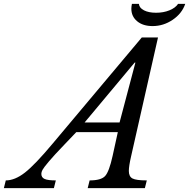

<svg xmlns="http://www.w3.org/2000/svg" viewBox="-128 -974 979 994"><path d="M551 -166Q539 -114 539 -89Q539 -60 558 -50Q577 -40 632 -40L622 0H326L336 -40Q395 -40 416 -62.5Q437 -85 455 -167L482 -290H267L204 -224Q152 -170 125 -138Q98 -106 92 -94.5Q86 -83 86 -74Q86 -55 103 -47.5Q120 -40 161 -40L151 0H-108L-98 -40Q-51 -40 1 -80.5Q53 -121 145 -231L606 -780H690ZM310 -340H491L573 -650H569ZM831 -954Q814 -904 766 -871.5Q718 -839 662 -839Q612 -839 582 -864Q552 -889 552 -929Q552 -940 555 -954H591Q593 -933 617.5 -920.5Q642 -908 680 -908Q718 -908 749 -920.5Q780 -933 794 -954Z"/></svg>

Font: Libre Baskerville
Style: Italic
Weight: 400
Italic angle: -15°
Designer: Pablo Impallari, Rodrigo Fuenzalida
Foundry: Pablo Impallari, Rodrigo Fuenzalida
Version: Version 1.051;Glyphs 3.2.3 (3260)